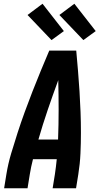

<svg xmlns="http://www.w3.org/2000/svg" viewBox="-20 -1005 540 1025"><path d="M2 0 14 -74Q23 -130 39.5 -185.5Q56 -241 74 -296.5Q92 -352 112 -407Q132 -462 153.5 -517Q175 -572 197.5 -626.5Q220 -681 243 -735H387Q392 -681 396.5 -626.5Q401 -572 404.5 -517Q408 -462 410 -407Q412 -352 412 -296.5Q412 -241 409.5 -185.5Q407 -130 398 -74L386 0H261L273 -74Q276 -94 278.5 -114.5Q281 -135 283 -155H156Q151 -135 146.5 -114.5Q142 -94 139 -74L127 0ZM290 -260Q293 -340 293 -419Q293 -498 291 -577Q262 -498 235 -419Q208 -340 185 -260ZM425 -791 297 -925 377 -985 491 -839ZM255 -791 127 -925 207 -985 321 -839Z"/></svg>

Font: Iosevka Term Curly Extrabold
Style: Italic
Weight: 800
Italic angle: -9°
Designer: Belleve Invis
Foundry: Belleve Invis
Version: Version 32.3.0